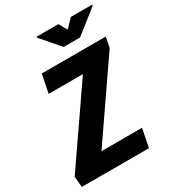

<svg xmlns="http://www.w3.org/2000/svg" viewBox="-218 -1036 1041 1154"><g transform="rotate(-30 302.5 -459.0)"><path d="M213.9 -127H495.6L470.2 0H4.4L-2.4 -74.2L349.1 -584H111.3L136.7 -710.9H581.1L566.9 -639.6ZM403.3 -861.3 458.5 -918H606.9L605 -910.2L444.3 -783.2H330.6L220.2 -911.1L221.7 -918H371.6Z"/></g></svg>

Font: Roboto-BlackItalic
Style: Italic
Weight: 900
Italic angle: -12°
Designer: Google
Version: Version 1.100141; 2013